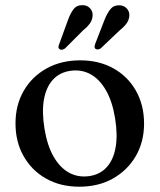

<svg xmlns="http://www.w3.org/2000/svg" viewBox="-20 -711 618 743"><path d="M290.5 -477.5Q363 -477.5 418.8 -446.5Q474.5 -415.5 506 -360Q537.5 -304.5 537.5 -232.5Q537.5 -162 505.5 -107Q473.5 -52 417.2 -20.2Q361 11.5 287 11.5Q214 11.5 158.5 -19.8Q103 -51 71.5 -106.5Q40 -162 40 -233.5Q40 -304.5 71.8 -359.5Q103.5 -414.5 160 -446Q216.5 -477.5 290.5 -477.5ZM325 -29.5Q366 -35 392.2 -63.2Q418.5 -91.5 427.2 -139.5Q436 -187.5 425.5 -252.5Q415 -318 390.2 -361.2Q365.5 -404.5 330.2 -423.8Q295 -443 252.5 -437Q211 -431 185 -402.8Q159 -374.5 150.2 -326.8Q141.5 -279 152 -214Q162.5 -148.5 187.2 -105.2Q212 -62 247.2 -42.8Q282.5 -23.5 325 -29.5ZM242.5 -632Q252 -659 264.5 -675.2Q277 -691.5 299 -691Q317.5 -691 328.2 -679.2Q339 -667.5 338.5 -652Q338 -635 328.5 -621.2Q319 -607.5 301.5 -593.5L231.5 -523.5Q226.5 -520 220.8 -518.8Q215 -517.5 210.5 -521Q206 -524 206.2 -529Q206.5 -534 209 -540ZM384 -633Q394.5 -660 407.5 -675.8Q420.5 -691.5 442 -690.5Q460 -690 470.8 -678Q481.5 -666 480.5 -650.5Q479.5 -633.5 469.5 -620Q459.5 -606.5 442 -592.5L370.5 -524.5Q365.5 -520.5 359.8 -519.8Q354 -519 349.5 -522Q345.5 -525.5 346 -530.5Q346.5 -535.5 348.5 -541.5Z"/></svg>

Font: Fraunces 24pt
Style: Regular
Weight: 400
Version: Version 1.000;[b76b70a41]